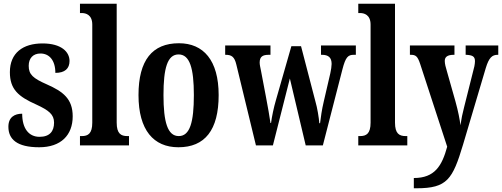

<svg xmlns="http://www.w3.org/2000/svg" viewBox="-20 -780 2693 1030"><path d="M190 10C307 10 370 -55 370 -156C370 -250 318 -289 232 -327C157 -360 134 -380 134 -427C134 -468 158 -493 197 -493C244 -493 277 -457 277 -389C328 -389 353 -412 353 -453C353 -501 310 -547 208 -547C103 -547 33 -496 33 -393C33 -301 78 -262 175 -219C242 -188 270 -166 270 -122C270 -76 247 -46 192 -46C135 -46 99 -90 99 -170C59 -170 25 -152 25 -100C25 -33 71 10 190 10Z M409 0H672V-50H663C629 -50 606 -63 606 -122V-760H409V-710H419C439 -710 475 -702 475 -648V-122C475 -63 452 -50 419 -50H409Z M937 10C1079 10 1153 -82 1153 -270C1153 -457 1071 -548 940 -548C797 -548 723 -457 723 -270C723 -82 804 10 937 10ZM939 -50C879 -50 857 -125 857 -270C857 -414 878 -488 938 -488C998 -488 1020 -414 1020 -270C1020 -125 999 -50 939 -50Z M1248 -433 1353 0H1444L1535 -359L1620 0H1712L1817 -408C1834 -474 1847 -486 1878 -486H1889V-536H1702V-486H1707C1742 -486 1759 -471 1759 -437C1759 -426 1756 -404 1752 -387L1717 -236C1706 -190 1701 -151 1697 -119H1693C1691 -147 1682 -203 1672 -236L1595 -532H1543L1460 -242C1449 -205 1438 -152 1434 -120H1431C1427 -151 1416 -211 1407 -259L1380 -401C1377 -416 1373 -433 1373 -444C1373 -477 1390 -486 1422 -486H1431V-536H1188V-486H1190C1222 -486 1238 -476 1248 -433Z M1902 0H2165V-50H2156C2122 -50 2099 -63 2099 -122V-760H1902V-710H1912C1932 -710 1968 -702 1968 -648V-122C1968 -63 1945 -50 1912 -50H1902Z M2200 175V230H2215C2379 230 2408 182 2464 -4L2586 -415C2603 -471 2620 -486 2650 -486H2653V-536H2478V-486H2481C2514 -484 2528 -478 2528 -452C2528 -436 2523 -413 2518 -397L2470 -206C2461 -172 2455 -142 2450 -108C2447 -137 2438 -183 2423 -237L2378 -396C2371 -419 2366 -438 2366 -453C2366 -473 2378 -486 2415 -486H2418V-536H2179V-486H2183C2210 -486 2220 -479 2234 -437L2379 7C2351 110 2312 175 2200 175Z"/></svg>

Font: Noto Serif Myanmar ExtraCondensed
Style: Bold
Weight: 700
Width: 2
Designer: Ben Mitchell and the Monotype Design Team
Foundry: Monotype Imaging Inc.
Version: Version 2.106